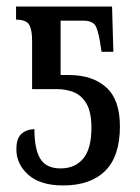

<svg xmlns="http://www.w3.org/2000/svg" viewBox="-20 -556 427 586"><path d="M173 10Q103 10 66.5 -22.5Q30 -55 30 -100Q30 -133 45 -147Q60 -161 85 -162Q85 -101 103 -71.5Q121 -42 165 -42Q209 -42 234 -72Q259 -102 259 -166Q259 -214 244 -239.5Q229 -265 205.5 -274.5Q182 -284 154 -284H78V-432Q78 -465 69 -480.5Q60 -496 29 -496V-536H322L326 -398H290L287 -417Q282 -452 274 -472.5Q266 -493 234 -493H165V-327H191Q262 -327 304 -289.5Q346 -252 346 -170Q346 -79 301 -34.5Q256 10 173 10Z"/></svg>

Font: Noto Serif ExtraCondensed
Style: Regular
Weight: 400
Width: 2
Designer: Monotype Design Team
Foundry: Monotype Imaging Inc.
Version: Version 2.015